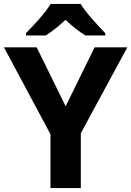

<svg xmlns="http://www.w3.org/2000/svg" viewBox="-20 -954 666 974"><path d="M389 -934H237C209 -888 150 -824 112 -786V-774H212C247 -796 277 -821 312 -853C348 -821 379 -794 414 -774H514V-786C479 -822 417 -888 389 -934ZM313 -415 166 -714H0L236 -273V0H390V-278L626 -714H460Z"/></svg>

Font: Noto Sans Canadian Aboriginal
Style: Bold
Weight: 700
Designer: Monotype Design Team, Typotheque's Kevin King
Foundry: Monotype Imaging Inc.
Version: Version 2.004